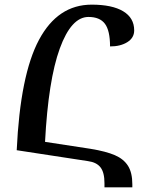

<svg xmlns="http://www.w3.org/2000/svg" viewBox="-20 -745 644 827"><path d="M550 49V62H430V44Q430 -2 413 -24Q396 -46 359 -51L52 -98Q67 -422 148 -573.5Q229 -725 375 -725Q463 -725 510.5 -696.5Q558 -668 558 -614Q558 -582 528.5 -563.5Q499 -545 454 -545Q454 -613 432 -642.5Q410 -672 361 -672Q287 -672 237.5 -536Q188 -400 174 -134L370 -104Q437 -93 475 -76.5Q513 -60 531.5 -30.5Q550 -1 550 49Z"/></svg>

Font: Noto Serif Armenian Medium
Style: Regular
Weight: 500
Designer: Monotype Design team
Foundry: Monotype Imaging Inc.
Version: Version 1.000